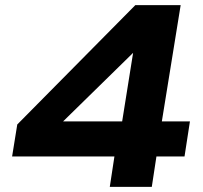

<svg xmlns="http://www.w3.org/2000/svg" viewBox="-20 -725 788 745"><path d="M406 0 424 -118H27L47 -242L505 -705H681L608 -254H717L696 -118H587L569 0ZM454 -254 500 -542H519L182 -212L174 -254Z"/></svg>

Font: Nunito Sans 7pt Expanded ExtraBold
Style: Italic
Weight: 800
Width: 7
Italic angle: -9°
Designer: Vernon Adams
Foundry: Vernon Adams
Version: Version 3.101;gftools[0.9.27]